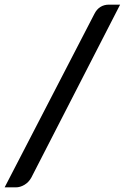

<svg xmlns="http://www.w3.org/2000/svg" viewBox="-31 -761 538 828"><path d="M-11 47 376 -701Q386 -721 402 -731Q418 -741 439 -741H487L104 5Q93 25 74.5 36Q56 47 37 47Z"/></svg>

Font: Aleo SemiBold
Style: Italic
Weight: 600
Italic angle: -7°
Designer: Alessio Laiso
Foundry: Alessio Laiso
Version: Version 2.001;gftools[0.9.29]